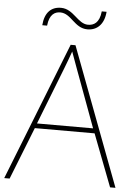

<svg xmlns="http://www.w3.org/2000/svg" viewBox="-60 -947 697 992"><g transform="rotate(5 288.5 -451.0)"><path d="M127 -804H152C158 -864 187 -878 214 -878C272 -878 293 -803 361 -803C411 -803 447 -837 452 -902H427C421 -841 391 -827 362 -827C308 -827 282 -902 216 -902C165 -902 132 -870 127 -804ZM549 0H577L307 -716H282L0 0H28L135 -271H445ZM325 -594 435 -296H144L260 -593C270 -620 283 -652 293 -682C306 -645 317 -617 325 -594Z"/></g></svg>

Font: Noto Sans Syriac Eastern Thin
Style: Regular
Weight: 100
Designer: Patrick Giasson and the Monotype Design Team
Foundry: Monotype Imaging Inc.
Version: Version 3.001